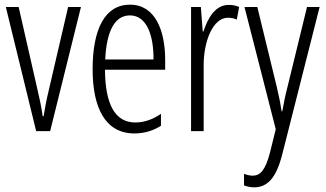

<svg xmlns="http://www.w3.org/2000/svg" viewBox="-20 -562 1397 823"><path d="M135 0H195L327 -532H272L189 -175C179 -134 172 -96 167 -64H163C157 -107 148 -147 139 -185L60 -532H5Z M537 -542C430 -542 377 -438 377 -265C377 -102 430 10 556 10C599 10 637 -2 670 -23V-74C633 -49 597 -37 560 -37C473 -37 431 -115 430 -263H688V-305C688 -432 645 -542 537 -542ZM537 -496C609 -496 639 -410 638 -307H431C437 -435 475 -496 537 -496Z M960 -541C903 -541 871 -485 852 -427H849L841 -532H799V0H853V-279C852 -383 892 -486 957 -486C971 -486 985 -483 995 -478L1005 -532C990 -539 974 -541 960 -541Z M1028 -532 1162 -8 1137 93C1117 169 1095 191 1063 191C1052 191 1038 188 1026 183V233C1041 238 1054 241 1069 241C1126 241 1163 202 1189 103L1350 -532H1296L1212 -188C1203 -154 1197 -124 1190 -85H1187C1183 -113 1179 -136 1167 -187L1083 -532Z"/></svg>

Font: Noto Sans Gujarati ExtraCondensed Light
Style: Regular
Weight: 300
Width: 2
Designer: Jelle Bosma - Monotype Design Team, Universal Thirst
Foundry: Monotype Imaging Inc.
Version: Version 2.106